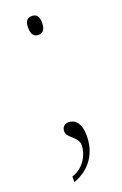

<svg xmlns="http://www.w3.org/2000/svg" viewBox="-133 -552 476 747"><g transform="rotate(-20 105.0 -178.0)"><path d="M104 -432C120 -432 133 -441 133 -472C133 -502 120 -510 104 -510C88 -510 75 -502 75 -472C75 -441 88 -432 104 -432ZM39 131V154C116 126 146 64 146 0C146 -53 122 -73 97 -73C79 -73 69 -61 69 -44C69 -17 115 -7 115 29C115 61 94 113 39 131Z"/></g></svg>

Font: Noto Serif SemiCondensed Thin
Style: Regular
Weight: 100
Width: 4
Designer: Monotype Design Team
Foundry: Monotype Imaging Inc.
Version: Version 2.015